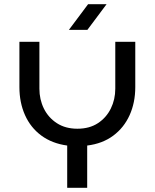

<svg xmlns="http://www.w3.org/2000/svg" viewBox="-20 -900 741 920"><path d="M302 0V-202.6Q229.4 -212.6 178.1 -250.4Q126.8 -288.2 99.9 -348.3Q73 -408.4 73 -482.8V-699.6H168.8V-475Q168.8 -423.4 190.2 -379.9Q211.6 -336.4 252.5 -309.8Q293.4 -283.2 350.8 -283.2Q408.8 -283.2 449.2 -309.8Q489.6 -336.4 511 -379.9Q532.4 -423.4 532.4 -475V-699.6H628.2V-482.8Q628.2 -408.4 601.1 -348.3Q574 -288.2 522.5 -249.9Q471 -211.6 397.8 -202.6V0ZM310.2 -757 402.2 -880H490.8L398.8 -757Z"/></svg>

Font: MuseoModerno Thin
Style: Regular
Weight: 100
Designer: Pablo Cosgaya, Héctor Gatti, Marcela Romero, and the Authors of The MuseoModerno Project.
Foundry: Omnibus-Type Team
Version: Version 1.003